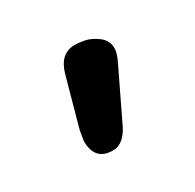

<svg xmlns="http://www.w3.org/2000/svg" viewBox="-57 -135 295 290"><g transform="rotate(-30 90.5 9.5)"><path d="M102.5 63.5Q89.8 92.8 69.3 92.8Q38.1 92.8 38.1 58.6Q38.1 58.6 41 41L64.5 -43.9Q73.2 -74.2 98.6 -74.2Q105.5 -74.2 115.7 -72.3Q126 -70.3 137.2 -62Q148.4 -53.7 148.4 -40Q148.4 -31.2 141.6 -17.6Z"/></g></svg>

Font: Jura
Style: DemiBold
Weight: 600
Version: Version 2.4